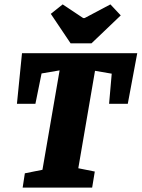

<svg xmlns="http://www.w3.org/2000/svg" viewBox="-20 -853 644 873"><path d="M561 -381H476L488 -518L412 -531L336 -88L411 -73L399 0H83L93 -65L173 -81L251 -533L169 -519L141 -381H57L80 -611H604ZM211 -790 265 -833 358 -771H365L482 -833L529 -783L396 -656H301Z"/></svg>

Font: Grenze ExtraBold
Style: Italic
Weight: 800
Italic angle: -10°
Designer: Renata Polastri
Foundry: Omnibus-Type
Version: Version 1.002; ttfautohint (v1.8)